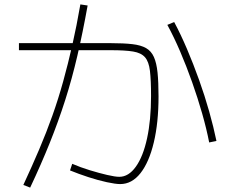

<svg xmlns="http://www.w3.org/2000/svg" viewBox="-20 -833 1040 872"><path d="M526 3Q505 3 465.5 -5.5Q426 -14 381.5 -28.5Q337 -43 298 -59L308 -89Q345 -73 387.5 -60Q430 -47 466.5 -38.5Q503 -30 522 -30Q564 -30 597 -76Q630 -122 648 -205Q666 -288 666 -397Q666 -469 661 -511Q656 -553 638.5 -573Q621 -593 584.5 -599Q548 -605 486 -605H66V-637H484Q542 -637 581 -632.5Q620 -628 643.5 -614.5Q667 -601 679 -574Q691 -547 695.5 -503.5Q700 -460 700 -395Q700 -276 678.5 -186Q657 -96 618 -46.5Q579 3 526 3ZM86 7Q125 -77 158 -154.5Q191 -232 218 -308Q245 -384 267 -463.5Q289 -543 308.5 -629Q328 -715 345 -813L378 -808Q356 -686 331.5 -580.5Q307 -475 276 -378Q245 -281 206 -184Q167 -87 117 19ZM930 -186Q918 -248 898 -318Q878 -388 852.5 -460Q827 -532 798.5 -598.5Q770 -665 740 -720L771 -733Q801 -677 829.5 -610Q858 -543 884 -470.5Q910 -398 930 -327Q950 -256 963 -193Z"/></svg>

Font: M PLUS 1 Code ExtraLight
Style: Regular
Weight: 250
Designer: Coji Morishita
Foundry: UNDERFOREST DESIGN
Version: Version 1.002